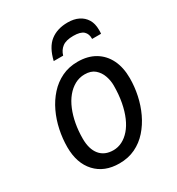

<svg xmlns="http://www.w3.org/2000/svg" viewBox="-178 -851 893 970"><g transform="rotate(-30 268.0 -366.0)"><path d="M235 8Q148 8 97.5 -46.5Q47 -101 47 -195Q47 -244 57.5 -294Q68 -344 89 -388.5Q110 -433 141.5 -468Q173 -503 214.5 -523Q256 -543 307 -543Q366 -543 408 -518Q450 -493 472.5 -447.5Q495 -402 495 -339Q495 -290 484.5 -240.5Q474 -191 453 -146.5Q432 -102 401 -67Q370 -32 328.5 -12Q287 8 235 8ZM242 -65Q269 -65 293.5 -77.5Q318 -90 338.5 -113.5Q359 -137 374 -171.5Q389 -206 397.5 -250.5Q406 -295 406 -348Q406 -377 396 -405Q386 -433 364.5 -451.5Q343 -470 306 -470Q275 -470 248.5 -455.5Q222 -441 201 -415.5Q180 -390 165.5 -355Q151 -320 143.5 -279Q136 -238 136 -193Q136 -132 163.5 -98.5Q191 -65 242 -65ZM205 -606Q222 -678 262 -709Q302 -740 363 -740Q399 -740 425.5 -727Q452 -714 467 -689.5Q482 -665 482 -629Q482 -623 482 -617.5Q482 -612 481 -606H429Q430 -635 413 -651Q396 -667 354 -667Q311 -667 289.5 -650.5Q268 -634 260 -606Z"/></g></svg>

Font: Noto Sans Display
Style: Italic
Weight: 400
Italic angle: -12°
Designer: Monotype Design Team
Foundry: Monotype Imaging Inc.
Version: Version 2.003